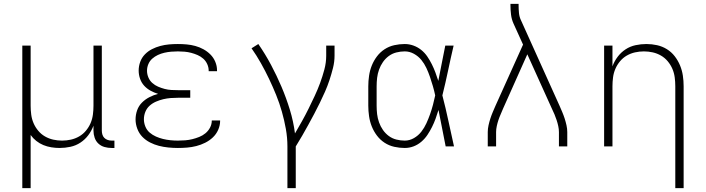

<svg xmlns="http://www.w3.org/2000/svg" viewBox="-20 -755 3640 990"><path d="M95 215V-520H138V-210Q138 -187 141 -164Q144 -141 153 -120Q162 -99 177 -81Q192 -63 212 -51.5Q232 -40 254.5 -35Q277 -30 300 -30Q323 -30 345.5 -35Q368 -40 388 -51.5Q408 -63 423 -81Q438 -99 447 -120Q456 -141 459 -164Q462 -187 462 -210V-520H505V-81Q505 -71 508 -61Q511 -51 518 -44Q525 -37 535 -33.5Q545 -30 556 -30H570V8H556Q537 8 519 3Q501 -2 487.5 -14.5Q474 -27 468 -45Q462 -63 462 -81V-107Q452 -80 435 -57.5Q418 -35 394.5 -19.5Q371 -4 343 2Q315 8 287 8Q266 8 244.5 4.5Q223 1 203.5 -7Q184 -15 167 -28.5Q150 -42 138 -59V215Z M897 8Q873 8 848 5.5Q823 3 799.5 -3Q776 -9 753.5 -20.5Q731 -32 714 -49.5Q697 -67 688 -91Q679 -115 679 -139Q679 -163 687 -186Q695 -209 712 -226Q729 -243 750.5 -254Q772 -265 795 -271Q775 -277 756 -287.5Q737 -298 723 -313.5Q709 -329 702 -349.5Q695 -370 695 -391Q695 -414 703 -436Q711 -458 727 -474.5Q743 -491 763.5 -501.5Q784 -512 806.5 -518Q829 -524 851.5 -526Q874 -528 897 -528Q920 -528 942.5 -526Q965 -524 987 -518Q1009 -512 1029 -501Q1049 -490 1065 -474Q1081 -458 1090 -436.5Q1099 -415 1099 -393Q1099 -392 1099 -390.5Q1099 -389 1099 -388H1056Q1056 -389 1056 -389.5Q1056 -390 1056 -391Q1056 -408 1048.5 -424.5Q1041 -441 1028 -452.5Q1015 -464 999 -471Q983 -478 966 -482.5Q949 -487 931.5 -488.5Q914 -490 897 -490Q880 -490 862.5 -488.5Q845 -487 827.5 -483Q810 -479 794 -471.5Q778 -464 765 -452.5Q752 -441 745 -424.5Q738 -408 738 -390Q738 -373 745 -356Q752 -339 765.5 -327Q779 -315 795.5 -308Q812 -301 829 -296.5Q846 -292 864 -291Q882 -290 900 -290H961V-251H900Q880 -251 860.5 -249.5Q841 -248 822 -243.5Q803 -239 784.5 -231Q766 -223 751.5 -210Q737 -197 729.5 -178.5Q722 -160 722 -140Q722 -121 729.5 -102.5Q737 -84 751.5 -71.5Q766 -59 784 -51Q802 -43 820.5 -38.5Q839 -34 858.5 -32Q878 -30 897 -30Q916 -30 935 -31.5Q954 -33 972 -37.5Q990 -42 1007.5 -49Q1025 -56 1039.5 -68Q1054 -80 1063 -97Q1072 -114 1072 -133Q1072 -133 1072 -133.5Q1072 -134 1072 -134H1115Q1115 -134 1115 -133.5Q1115 -133 1115 -132Q1115 -108 1105 -85.5Q1095 -63 1077.5 -46.5Q1060 -30 1038 -19Q1016 -8 992.5 -2Q969 4 945 6Q921 8 897 8Z M1462 215V0Q1462 -45 1454 -90Q1446 -135 1433.5 -179Q1421 -223 1404 -265Q1387 -307 1367.5 -348Q1348 -389 1325.5 -429Q1303 -469 1277 -506L1312 -528Q1348 -476 1377.5 -420.5Q1407 -365 1431.5 -307.5Q1456 -250 1474.5 -189.5Q1493 -129 1501 -67Q1519 -98 1537 -130Q1555 -162 1571 -194.5Q1587 -227 1602.5 -260Q1618 -293 1630.5 -327Q1643 -361 1652.5 -396.5Q1662 -432 1662 -468V-520H1705V-468Q1705 -436 1697 -404.5Q1689 -373 1679 -342.5Q1669 -312 1656 -282.5Q1643 -253 1629 -224.5Q1615 -196 1600 -167.5Q1585 -139 1569.5 -111Q1554 -83 1538 -55Q1522 -27 1505 0V215Z M2067 8Q2040 8 2013 2Q1986 -4 1963 -19Q1940 -34 1923.5 -56Q1907 -78 1897 -103Q1887 -128 1883 -155.5Q1879 -183 1879 -210V-310Q1879 -337 1883 -364.5Q1887 -392 1897 -417Q1907 -442 1923.5 -464Q1940 -486 1963 -501Q1986 -516 2013 -522Q2040 -528 2067 -528Q2090 -528 2112 -520Q2134 -512 2152 -497.5Q2170 -483 2183 -464Q2196 -445 2206.5 -424Q2217 -403 2225 -381.5Q2233 -360 2240 -338Q2249 -384 2258 -429.5Q2267 -475 2276 -520H2319Q2304 -456 2290.5 -391.5Q2277 -327 2261 -263Q2278 -198 2292 -132Q2306 -66 2321 0H2278Q2269 -47 2259.5 -94Q2250 -141 2241 -188Q2234 -165 2226 -143Q2218 -121 2207.5 -100Q2197 -79 2184 -59.5Q2171 -40 2153 -24.5Q2135 -9 2113 -0.5Q2091 8 2067 8ZM2067 -30Q2092 -30 2114.5 -43Q2137 -56 2152.5 -76Q2168 -96 2178.5 -119Q2189 -142 2197.5 -166Q2206 -190 2212.5 -214.5Q2219 -239 2224 -263Q2219 -287 2212 -311Q2205 -335 2197 -358.5Q2189 -382 2178.5 -404.5Q2168 -427 2152.5 -446Q2137 -465 2114.5 -477.5Q2092 -490 2067 -490Q2045 -490 2023.5 -484.5Q2002 -479 1984.5 -466Q1967 -453 1954.5 -435Q1942 -417 1934.5 -396Q1927 -375 1924.5 -353.5Q1922 -332 1922 -310V-210Q1922 -188 1924.5 -166.5Q1927 -145 1934.5 -124Q1942 -103 1954.5 -85Q1967 -67 1984.5 -54Q2002 -41 2023.5 -35.5Q2045 -30 2067 -30Z M2495 0V-74Q2495 -91 2499 -109Q2503 -127 2508.5 -144Q2514 -161 2521 -177.5Q2528 -194 2535 -210L2677 -525L2628 -633Q2618 -655 2615 -679.5Q2612 -704 2612 -728V-735H2654V-728Q2654 -708 2656 -687.5Q2658 -667 2667 -649L2865 -210Q2872 -194 2879 -177.5Q2886 -161 2891.5 -144Q2897 -127 2901 -109Q2905 -91 2905 -74V0H2862V-74Q2862 -89 2858.5 -105Q2855 -121 2850 -136Q2845 -151 2839 -165.5Q2833 -180 2826 -194L2699 -475L2574 -195Q2568 -180 2561.5 -165.5Q2555 -151 2550 -136Q2545 -121 2541.5 -105Q2538 -89 2538 -74V0Z M3462 215V-310Q3462 -333 3459 -356Q3456 -379 3447 -400Q3438 -421 3423 -439Q3408 -457 3388 -468.5Q3368 -480 3345.5 -485Q3323 -490 3300 -490Q3277 -490 3254.5 -485Q3232 -480 3212 -468.5Q3192 -457 3177 -439Q3162 -421 3153 -400Q3144 -379 3141 -356Q3138 -333 3138 -310V0H3095V-520H3138V-413Q3148 -440 3165 -462.5Q3182 -485 3205.5 -500.5Q3229 -516 3257 -522Q3285 -528 3313 -528Q3341 -528 3368 -522Q3395 -516 3418.5 -501.5Q3442 -487 3459 -465Q3476 -443 3486.5 -417.5Q3497 -392 3501 -365Q3505 -338 3505 -310V215Z"/></svg>

Font: Zed Sans Extralight Extended
Style: Regular
Weight: 200
Width: 7
Designer: Belleve Invis
Foundry: Belleve Invis
Version: Version 1.0.0; ttfautohint (v1.8.4)